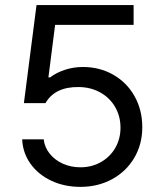

<svg xmlns="http://www.w3.org/2000/svg" viewBox="-20 -727 637 757"><path d="M67.4 -177.7H152.3Q155.8 -146.5 175.8 -121.3Q195.8 -96.2 227.5 -81.8Q259.3 -67.4 296.9 -67.4Q341.8 -67.4 377.9 -87.9Q414.1 -108.4 434.6 -144Q455.1 -179.7 455.1 -223.6Q455.1 -269 433.8 -305.4Q412.6 -341.8 375.2 -362.5Q337.9 -383.3 291 -383.8Q196.8 -385.3 159.2 -320.3H74.2L124 -707H506.8V-628.9H197.3L170.9 -421.9H177.7Q201.7 -440.4 235.8 -451.7Q270 -462.9 306.6 -462.9Q373 -462.9 426.5 -432.4Q480 -401.9 510.5 -347.7Q541 -293.5 541 -225.6Q541 -158.2 509.3 -104.5Q477.5 -50.8 421.9 -20.5Q366.2 9.8 296.9 9.8Q233.9 9.8 182.4 -14.4Q130.9 -38.6 100.3 -81.3Q69.8 -124 67.4 -177.7Z"/></svg>

Font: WEMIX Pretendard
Style: Regular
Weight: 400
Designer: Base glyphs from Inter by Rasmus Andersson; Hangeul glyphs from Noto Sans CJK(Source Han Sans) by Jang Soo-young and Kan
Foundry: Kil Hyung-jin
Version: Version 1.000